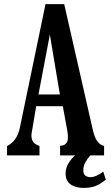

<svg xmlns="http://www.w3.org/2000/svg" viewBox="-20 -795 540 933"><path d="M387.2 118.2Q364.7 118.2 344.5 111.8Q324.2 105.5 311.5 90.1Q298.8 74.7 298.8 48.8Q298.8 21.5 312.5 -1Q326.2 -23.4 344.7 -40H272V-86.9Q280.3 -86.9 286.9 -88.6Q293.5 -90.3 297.9 -95.2Q304.2 -100.6 307.1 -107.4Q310.1 -114.3 310.1 -127.9Q310.1 -134.8 309.3 -144.3Q308.6 -153.8 306.2 -165L285.2 -278.8H155.8L138.2 -173.8Q135.7 -159.7 134.3 -152.3Q132.8 -145 132.8 -136.2Q132.8 -129.4 134.5 -120.8Q136.2 -112.3 143.1 -103Q147 -98.6 155 -93.5Q163.1 -88.4 171.9 -85.9V-40H14.2V-85Q24.4 -90.3 34.7 -98.6Q44.9 -106.9 53.2 -118.2Q69.8 -142.1 76.2 -172.9L201.2 -774.9H292L432.1 -159.2Q436 -144 440.7 -131.1Q445.3 -118.2 455.1 -106Q469.2 -88.9 485.8 -85.9V-40H418.9Q404.8 -24.4 394.8 -6.1Q384.8 12.2 384.8 32.2Q384.8 50.3 394.5 58.1Q404.3 65.9 419.9 65.9Q446.3 65.9 481.9 39.1L494.1 78.1Q478 90.8 462.9 99.9Q447.8 108.9 429.7 113.5Q411.6 118.2 387.2 118.2ZM222.2 -627 167 -335.9H271Z"/></svg>

Font: BIZ UDMincho
Style: Bold
Weight: 700
Monospace: yes
Designer: TypeBank Co., Ltd.
Foundry: Morisawa Inc.
Version: Version 1.06